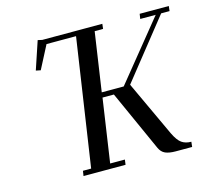

<svg xmlns="http://www.w3.org/2000/svg" viewBox="-102 -828 1039 948"><g transform="rotate(-15 418.0 -353.5)"><path d="M119.1 -564 167 -707 189 -702.1H496.1L493.2 -676.8H450.2L405.8 -376H518.1L762.2 -676.8H683.1L687 -702.1H835.9L833 -676.8H790L550.8 -376L683.1 -91.8Q701.7 -53.2 721.2 -39.6Q740.7 -25.9 770 -25.9L767.1 0H683.1Q650.4 0 630.6 -8.5Q610.8 -17.1 600.1 -41L460.9 -350.1H402.8L355 -25.9H430.2L426.8 0H211.9L215.8 -25.9H257.8L355 -676.8H204.1L143.1 -559.1Z"/></g></svg>

Font: Dehuti
Style: Bold-Italic
Weight: 700
Version: Version 1.2